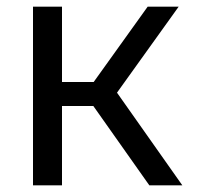

<svg xmlns="http://www.w3.org/2000/svg" viewBox="-20 -556 603 576"><path d="M79 0V-536H166V-310H261L423 -536H516L331 -278L527 0H428L260 -238H166V0Z"/></svg>

Font: Noto Sans Mono SemiCondensed
Style: Regular
Weight: 400
Width: 4
Designer: Monotype Design Team
Foundry: Monotype Imaging Inc.
Version: Version 2.014